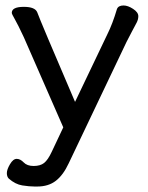

<svg xmlns="http://www.w3.org/2000/svg" viewBox="-20 -511 540 701"><path d="M116 170Q157 170 184 149Q211 128 231 85L442 -358Q451 -376 462 -396.5Q473 -417 479 -428.5Q485 -440 485 -452Q485 -466 466 -478.5Q447 -491 431 -491Q412 -491 407 -478Q391 -424 372 -386L254 -139Q127 -435 116 -466Q108 -486 67 -486Q23 -486 23 -464Q23 -460 34 -441Q45 -422 67 -375L211 -46L169 43Q155 73 141 84Q127 95 103 95Q79 95 66.5 82Q54 69 41 69Q28 69 16.5 88.5Q5 108 5 121Q5 134 12 141Q36 162 61.5 166Q87 170 106 170Z"/></svg>

Font: LXGW WenKai TC
Style: Bold
Weight: 700
Designer: LXGW / Fontworks Inc.
Foundry: LXGW / Fontworks Inc.
Version: Version 1.330;April 28, 2024